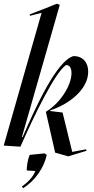

<svg xmlns="http://www.w3.org/2000/svg" viewBox="-26 -786 506 1034"><path d="M341 56 348 54 440 26 437 18 363 32 311 -180 245 -188V-192C345 -224 449 -304 449 -400C449 -450 420 -484 370 -484C282 -460 172 -224 96 -48H92L296 -760L280 -766L223 -743L133 -708L136 -701L198 -717L-6 -2L84 4C160 -168 270 -396 330 -436C349 -436 359 -420 359 -392C359 -328 301 -232 221 -184L271 36ZM92 218 98 228C162 188 210 120 226 48L214 40L134 48C122 76 118 112 118 132L164 135C155 162 128 193 92 218Z"/></svg>

Font: Mazius Display Extra italic
Style: Regular
Weight: 400
Italic angle: -17°
Designer: Alberto Casagrande & Collletttivo
Foundry: Collletttivo
Version: Version 2.000;Glyphs 3.2 (3217)